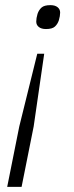

<svg xmlns="http://www.w3.org/2000/svg" viewBox="-20 -541 286 747"><path d="M8 186 55 -49 125 -332H152L111 -49L64 186ZM159 -428Q141 -428 131 -436Q121 -444 121 -457Q121 -470 126 -487Q131 -502 141.5 -511.5Q152 -521 176 -521Q194 -521 204 -513Q214 -505 214 -492Q214 -479 209 -462Q204 -447 193.5 -437.5Q183 -428 159 -428Z"/></svg>

Font: IBM Plex Sans Condensed Light
Style: Italic
Weight: 300
Width: 3
Italic angle: -11°
Designer: Mike Abbink, Paul van der Laan, Pieter van Rosmalen
Foundry: Bold Monday
Version: Version 1.3